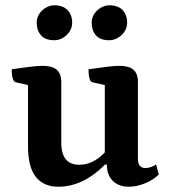

<svg xmlns="http://www.w3.org/2000/svg" viewBox="-20 -698 646 730"><path d="M201.9 12Q145.8 12 116.1 -25.5Q86.5 -63 86.5 -141.7V-385.5L104.6 -370.5L39.9 -385.1Q32.9 -386.6 28.7 -399.4Q24.5 -412.1 24.5 -434.5Q71 -441.4 98 -444.5Q124.9 -447.7 141.9 -447.7Q178.3 -447.7 195.6 -432.9Q213 -418.1 213 -385.6V-155.9Q213 -113.2 230.2 -92.4Q247.4 -71.6 280.9 -71.6Q306.1 -71.6 327.3 -81.3Q348.6 -91 364.8 -105.3Q381.1 -119.7 390.9 -133.3L378.5 -108.2V-385.5L396.6 -370.5L331.4 -385.1Q324.4 -386.6 320.4 -399.4Q316.5 -412.1 316.5 -434.5Q363.1 -441.4 390 -444.5Q416.9 -447.7 433.3 -447.7Q470.3 -447.7 487.4 -432.9Q504.4 -418.1 504.4 -385.6V-94.1Q504.4 -76.2 511.7 -67.6Q519 -59.1 533.3 -59.1Q543 -59.1 554.1 -63Q565.3 -66.9 573.5 -72.7L583.7 -34.4Q561.8 -13.2 530.5 -0.6Q499.2 12 469.9 12Q431.7 12 408.9 -10.3Q386.2 -32.6 386.2 -72.4H379.4Q295.6 12 201.9 12ZM395.5 -545Q361.1 -545 344.8 -563.7Q328.6 -582.4 328.6 -611.5Q328.6 -630 338.3 -645Q348 -660 363.8 -668.9Q379.6 -677.9 395.5 -677.9Q429.1 -677.9 446.2 -659.5Q463.4 -641.1 463.4 -611.5Q463.4 -593.5 453.7 -578.5Q444 -563.4 428.2 -554.2Q412.5 -545 395.5 -545ZM186.5 -545Q152.5 -545 136 -563.7Q119.5 -582.4 119.5 -611.5Q119.5 -630 129.2 -645Q138.9 -660 154.7 -668.9Q170.5 -677.9 186.5 -677.9Q219.5 -677.9 236.9 -659.5Q254.4 -641.1 254.4 -611.5Q254.4 -593.5 244.7 -578.5Q235 -563.4 219.5 -554.2Q204 -545 186.5 -545Z"/></svg>

Font: Petrona
Style: Regular
Weight: 400
Designer: Ringo R. Seeber
Foundry: Ringo R. Seeber
Version: Version 2.001; ttfautohint (v1.8.3)